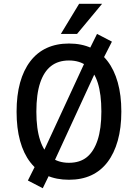

<svg xmlns="http://www.w3.org/2000/svg" viewBox="-20 -945 732 1019"><path d="M346 9Q279 9 228 -14Q177 -37 141 -83.5Q105 -130 86.5 -197.5Q68 -265 68 -352Q68 -439 86.5 -506Q105 -573 141 -620Q177 -667 228.5 -690.5Q280 -714 346 -714Q413 -714 464 -690.5Q515 -667 550.5 -621Q586 -575 605 -507.5Q624 -440 624 -353Q624 -266 605 -198.5Q586 -131 550.5 -84.5Q515 -38 464 -14.5Q413 9 346 9ZM346 -81Q404 -81 441 -111Q478 -141 498 -201.5Q518 -262 518 -353Q518 -445 499 -505Q480 -565 441.5 -594.5Q403 -624 346 -624Q289 -624 251 -594.5Q213 -565 193 -505Q173 -445 173 -352Q173 -261 193 -200.5Q213 -140 251 -110.5Q289 -81 346 -81ZM207 54 128 13 181 -93 213 -145 430 -614 444 -662 495 -765 574 -724 520 -618 488 -566 272 -97 257 -49ZM303 -765 400 -925H522L389 -765Z"/></svg>

Font: Nunito Sans 7pt Condensed SemiBold
Style: Regular
Weight: 600
Width: 3
Designer: Vernon Adams
Foundry: Vernon Adams
Version: Version 3.101;gftools[0.9.27]